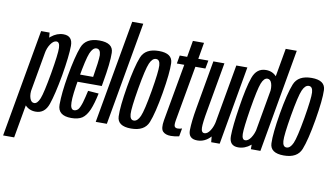

<svg xmlns="http://www.w3.org/2000/svg" viewBox="-163 -1001 2492 1437"><g transform="rotate(10 1083.0 -282.0)"><path d="M-70 220.5H14L145.5 -525L139 -598H74.5ZM138 3Q207.5 3 234 -73.2Q260.5 -149.5 287.5 -300Q313 -451.5 313.5 -527.5Q314 -603.5 244 -603.5Q195 -603.5 151.2 -567.8Q107.5 -532 98 -477L130 -438Q137 -480.5 158 -511Q179 -541.5 201.5 -541.5Q226.5 -541.5 228 -496.8Q229.5 -452 203.5 -300Q176.5 -146.5 158.8 -102.5Q141 -58.5 116 -58.5Q93.5 -58.5 83.2 -89Q73 -119.5 81 -163L35.5 -123Q24.5 -67.5 56.5 -32.2Q88.5 3 138 3Z M409 3.5 420 -57.5Q391.5 -57.5 391 -113Q389.5 -167 413.5 -301Q439 -448.5 458.5 -496Q478 -542.5 506 -542.5Q536 -542.5 538.5 -496.5Q538.5 -452.5 517.5 -328H409L399.5 -272H593Q596 -286.5 598 -301Q625.5 -454.5 623.5 -530Q622 -604.5 517 -604.5Q414 -604.5 384.5 -528Q355.5 -452.5 329 -301.5Q306 -167 306 -81Q305.5 3.5 409 3.5ZM420 -57.5 409 3.5Q460.5 3.5 491.5 -16.5Q521.5 -37 543 -86Q563.5 -135 579.5 -212.5L498.5 -218.5Q487.5 -168 475.5 -126Q462.5 -85 450 -71Q436 -57.5 420 -57.5Z M595 0H679.5L818 -785H734Z M863 3.5Q965.5 3.5 994.8 -69.5Q1024 -142.5 1051 -300Q1077.5 -457 1074.8 -530.8Q1072 -604.5 969.5 -604.5Q866.5 -604.5 837 -531Q807.5 -457.5 780.5 -300Q754 -143.5 757 -70Q760 3.5 863 3.5ZM873 -59Q845 -59 842 -102.8Q839 -146.5 865 -300Q891.5 -453 910.8 -497.5Q930 -542 958.5 -542Q987.5 -542 990.2 -497.8Q993 -453.5 967 -300Q940.5 -147 921 -103Q901.5 -59 873 -59Z M1166 6Q1197.5 6 1229 -2L1240 -63.5Q1224 -57.5 1207 -57.5Q1190 -57.5 1183.5 -68.5Q1177 -79.5 1184 -119L1258 -535.5H1334L1345.5 -598H1269L1290.5 -723H1206L1184.5 -598H1128L1117 -535.5H1173.5L1096 -100.5Q1085 -36.5 1105 -15.2Q1125 6 1166 6Z M1472.5 0H1537L1642 -598H1558L1465.5 -74ZM1467.5 -598.5H1383.5L1319 -231Q1301 -129.5 1299.8 -62.2Q1298.5 5 1367 5Q1424.5 5 1466.8 -41.2Q1509 -87.5 1519.5 -149.5L1482 -165.5Q1474.5 -121 1454 -89.2Q1433.5 -57.5 1410.5 -57.5Q1386.5 -57.5 1385.5 -94.8Q1384.5 -132 1402.5 -230.5Z M1774 0H1846.5L1984.5 -785H1900.5L1774 -65ZM1677 3Q1727.5 3 1770.8 -32.2Q1814 -67.5 1824 -123L1792 -163Q1784 -120 1763.5 -89.2Q1743 -58.5 1720 -58.5Q1695.5 -58.5 1694.5 -102.2Q1693.5 -146 1717.5 -296.5Q1743 -450.5 1760.8 -496Q1778.5 -541.5 1805.5 -541.5Q1828.5 -541.5 1838 -511Q1847.5 -480.5 1840.5 -438L1885.5 -477Q1896 -532 1864.8 -567.8Q1833.5 -603.5 1783.5 -603.5Q1712 -603.5 1684.5 -526Q1657 -448.5 1633.5 -294Q1610.5 -147.5 1609.8 -72.2Q1609 3 1677 3Z M2024 3.5Q2126.5 3.5 2155.8 -69.5Q2185 -142.5 2212 -300Q2238.5 -457 2235.8 -530.8Q2233 -604.5 2130.5 -604.5Q2027.5 -604.5 1998 -531Q1968.5 -457.5 1941.5 -300Q1915 -143.5 1918 -70Q1921 3.5 2024 3.5ZM2034 -59Q2006 -59 2003 -102.8Q2000 -146.5 2026 -300Q2052.5 -453 2071.8 -497.5Q2091 -542 2119.5 -542Q2148.5 -542 2151.2 -497.8Q2154 -453.5 2128 -300Q2101.5 -147 2082 -103Q2062.5 -59 2034 -59Z"/></g></svg>

Font: Anybody ExtraCondensed
Style: Italic
Weight: 400
Width: 2
Italic angle: -10°
Version: Version 1.113;gftools[0.9.25]